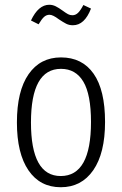

<svg xmlns="http://www.w3.org/2000/svg" viewBox="-20 -775 512 806"><path d="M421 -263Q421 -132 371.5 -60.5Q322 11 235 11Q148 11 99.5 -60Q51 -131 51 -261Q51 -393 100 -463.5Q149 -534 236 -534Q325 -534 373 -465.5Q421 -397 421 -263ZM110 -261Q110 -36 235 -36Q362 -36 362 -263Q362 -378 330 -432Q298 -486 236 -486Q110 -486 110 -261ZM227 -694Q202 -713 188 -713Q175 -713 165 -704Q155 -695 142 -673L110 -689Q141 -755 187 -755Q201 -755 214 -748.5Q227 -742 242 -731Q257 -720 265.5 -715.5Q274 -711 284 -711Q297 -711 307.5 -721Q318 -731 330 -754L362 -739Q335 -669 286 -669Q270 -669 257.5 -675.5Q245 -682 227 -694Z"/></svg>

Font: Fira Sans Extra Condensed Light
Style: Regular
Weight: 300
Width: 1
Designer: Carrois Corporate & Edenspiekermann AG
Foundry: Carrois Corporate GbR & Edenspiekermann AG
Version: Version 4.203